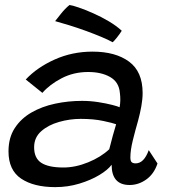

<svg xmlns="http://www.w3.org/2000/svg" viewBox="-20 -738 688 768"><path d="M201 10.5Q115 10.5 64.5 -23.5Q14 -57.5 14 -132.5Q14 -187 38.8 -225.2Q63.5 -263.5 105.5 -287.8Q147.5 -312 200 -323.2Q252.5 -334.5 308 -334.5Q341 -334.5 373 -329.5Q405 -324.5 428.2 -318.5Q451.5 -312.5 458.5 -309Q463.5 -337 459.5 -366.5Q456 -409.5 420.8 -429.8Q385.5 -450 332.5 -450Q274.5 -450 226.5 -425Q178.5 -400 149.5 -366.5L83 -420Q128.5 -468.5 198.8 -500Q269 -531.5 350 -531.5Q442 -531.5 496.2 -491.5Q550.5 -451.5 550.5 -366Q550.5 -342 545.5 -313.8Q540.5 -285.5 532.5 -256Q521 -216 511.2 -176.5Q501.5 -137 501.5 -108Q501.5 -93.5 507 -89Q512.5 -84.5 522.5 -84.5Q556 -84.5 575 -137.5L610 -84Q596 -42 565 -20Q534 2 498.5 2Q426.5 2 426.5 -79Q411.5 -58.5 377.5 -38Q343.5 -17.5 297.5 -3.5Q251.5 10.5 201 10.5ZM233.5 -68Q282 -68 332.8 -88.8Q383.5 -109.5 417 -141Q432 -200.5 444.5 -241Q431.5 -246 393 -254.2Q354.5 -262.5 303 -262.5Q259 -262.5 216 -250.2Q173 -238 144.8 -213Q116.5 -188 116.5 -149Q116.5 -105 145.5 -86.5Q174.5 -68 233.5 -68ZM258 -718Q268.5 -717 294.2 -708.2Q320 -699.5 352.2 -685.2Q384.5 -671 415.2 -652.8Q446 -634.5 467 -615Q460.5 -604 447.8 -588Q435 -572 430.5 -569Q414 -578.5 385.2 -590.5Q356.5 -602.5 322.8 -614.8Q289 -627 256.8 -637Q224.5 -647 200.5 -653.5Q207 -661.5 223.5 -682.5Q240 -703.5 258 -718Z"/></svg>

Font: Grandstander
Style: Italic
Weight: 400
Italic angle: -15°
Designer: Tyler Finck
Foundry: Etcetera Type Co
Version: Version 1.200; ttfautohint (v1.8.3)